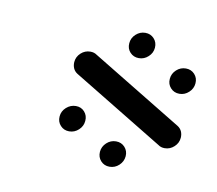

<svg xmlns="http://www.w3.org/2000/svg" viewBox="-41 -565 369 327"><g transform="rotate(10 143.0 -401.5)"><path d="M241.5 -448.5Q242.2 -457.8 249.3 -464.3Q256.3 -470.7 265.6 -470.7Q274.8 -470.7 280.7 -464.3Q286.7 -457.8 285.9 -448.5Q285.2 -439.3 278.1 -432.8Q271.1 -426.3 261.9 -426.3Q252.6 -426.3 246.7 -432.8Q240.7 -439.3 241.5 -448.5ZM67.8 -353Q68.5 -362.2 75.7 -368.7Q83 -375.2 92.2 -375.2Q101.5 -375.2 107.2 -368.7Q113 -362.2 112.2 -353Q111.5 -343.7 104.4 -337.2Q97.4 -330.7 88.1 -330.7Q78.9 -330.7 73 -337.2Q67 -343.7 67.8 -353ZM145.9 -305.6Q146.7 -314.8 153.7 -321.3Q160.7 -327.8 170 -327.8Q179.3 -327.8 185.2 -321.3Q191.1 -314.8 190.4 -305.6Q189.6 -296.3 182.6 -289.8Q175.6 -283.3 166.3 -283.3Q157 -283.3 151.1 -289.8Q145.2 -296.3 145.9 -305.6ZM76.3 -448.5Q77 -457.8 84.1 -464.3Q91.1 -470.7 100.4 -470.7Q107 -470.7 111.5 -467.4L268.5 -371.9Q273.3 -368.9 275.6 -363.9Q277.8 -358.9 277.4 -353Q276.7 -343.7 269.6 -337.2Q262.6 -330.7 253.3 -330.7Q246.7 -330.7 242.2 -334.1L85.2 -429.6Q80.4 -432.6 78.1 -437.6Q75.9 -442.6 76.3 -448.5ZM163 -496.3Q163.7 -505.6 170.7 -512Q177.8 -518.5 187 -518.5Q196.3 -518.5 202.2 -512Q208.1 -505.6 207.4 -496.3Q206.7 -487 199.6 -480.6Q192.6 -474.1 183.3 -474.1Q174.1 -474.1 168.1 -480.6Q162.2 -487 163 -496.3Z"/></g></svg>

Font: 26F Galaxy Sans Oblique
Style: Regular
Weight: 400
Italic angle: -5°
Designer: C₂₉H₂₅N₃O₅
Version: Version 1.200;FEAKit 1.0